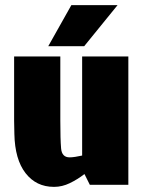

<svg xmlns="http://www.w3.org/2000/svg" viewBox="-20 -720 555 748"><path d="M190 8Q121 8 79.5 -45.5Q38 -99 36 -198L35 -250V-500H215V-250Q215 -177 218 -142Q221 -107 251 -107Q261 -107 273.5 -109Q286 -111 300 -114V-500H480V0H330L309 -42Q282 -21 252 -6.5Q222 8 191 8H190ZM438 -700 308 -540H168L258 -700Z"/></svg>

Font: Epunda Sans Black
Style: Regular
Weight: 900
Designer: Simon Atzbach
Foundry: typofactur
Version: Version 2.204; ttfautohint (v1.8.4.7-5d5b)